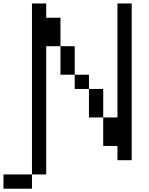

<svg xmlns="http://www.w3.org/2000/svg" viewBox="-187 -937 873 1123"><path d="M0 83.3V166.7H-166.7V83.3ZM0 -916.7H83.3V-833.3H166.7V-666.7H83.3V83.3H0ZM166.7 -500V-666.7H250V-500ZM333.3 -416.7H416.7V-250H333.3ZM333.3 -500V-416.7H250V-500ZM500 -83.3H416.7V-250H500V-916.7H583.3V0H500Z"/></svg>

Font: Galmuri11 Regular
Style: Regular
Weight: 400
Designer: Minseo Lee (Quiple)
Version: Version 2.356;hotconv 1.1.0;makeotfexe 2.6.0 DEVELOPMENT